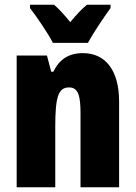

<svg xmlns="http://www.w3.org/2000/svg" viewBox="-20 -786 569 806"><path d="M202 -606H349C370 -645 416 -714 444 -752V-766H345C325 -750 302 -726 275 -693C249 -725 227 -749 207 -766H106V-752C132 -719 185 -641 202 -606ZM328 -563C269 -563 229 -537 204 -485H195L177 -553H50V0H212V-253C212 -378 224 -419 270 -419C310 -419 318 -381 318 -308V0H480V-360C480 -489 424 -563 328 -563Z"/></svg>

Font: Noto Sans Gujarati ExtraCondensed Black
Style: Regular
Weight: 900
Width: 2
Designer: Jelle Bosma - Monotype Design Team, Universal Thirst
Foundry: Monotype Imaging Inc.
Version: Version 2.106